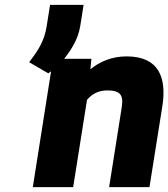

<svg xmlns="http://www.w3.org/2000/svg" viewBox="-20 -770 693 790"><path d="M100 -514 179 -468 186 -474C187 -475 189 -475 190 -476L115 0H281L338 -359C356 -381 383 -398 421 -398C474 -398 489 -380 481 -329L429 0H595L648 -333C667 -454 631 -538 501 -538C441 -538 391 -517 352 -485L356 -528H244C272 -564 301 -607 310 -662L324 -750H186L172 -662C163 -603 137 -563 108 -525Z"/></svg>

Font: Asimov Pro
Style: UltObl
Weight: 900
Designer: Google
Version: Version 2.000980; 2014